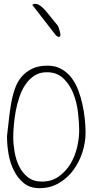

<svg xmlns="http://www.w3.org/2000/svg" viewBox="-20 -977 487 998"><path d="M16.6 -271.5Q21.5 -311.5 25.9 -353Q30.3 -394.5 37.1 -435.1Q43.9 -475.6 56.2 -512.2Q68.4 -548.8 90.3 -575.7Q112.3 -602.5 145.5 -619.1Q178.7 -635.7 227.5 -635.7Q267.6 -635.7 298.3 -618.7Q329.1 -601.6 351.1 -573.2Q373 -544.9 386.7 -508.3Q400.4 -471.7 408.7 -433.6Q417 -395.5 420.9 -357.4Q424.8 -319.3 424.8 -288.1Q424.8 -236.3 408.2 -185.1Q391.6 -133.8 360.8 -92.3Q330.1 -50.8 285.6 -24.9Q241.2 1 184.6 1Q135.7 1 103.5 -25.4Q71.3 -51.8 51.8 -91.3Q32.2 -130.9 24.4 -176.8Q16.6 -222.7 16.6 -260.7ZM48.8 -262.7Q48.8 -228.5 55.7 -188Q62.5 -147.5 79.1 -113.3Q95.7 -79.1 124.5 -56.2Q153.3 -33.2 197.3 -33.2Q249 -33.2 285.6 -59.6Q322.3 -85.9 346.2 -125.5Q370.1 -165 380.9 -211.9Q391.6 -258.8 391.6 -299.8Q391.6 -337.9 385.7 -390.1Q379.9 -442.4 361.8 -489.3Q343.8 -536.1 310.1 -568.8Q276.4 -601.6 223.6 -601.6Q186.5 -601.6 159.2 -584Q131.8 -566.4 112.3 -537.6Q92.8 -508.8 80.6 -472.2Q68.4 -435.5 61.5 -397.9Q54.7 -360.4 51.8 -324.7Q48.8 -289.1 48.8 -262.7ZM147.5 -952.1Q148.4 -953.1 152.8 -954.6Q157.2 -956.1 158.2 -957Q166 -958 174.3 -955.1Q182.6 -952.1 189.9 -946.8Q197.3 -941.4 203.6 -935.5Q210 -929.7 214.8 -923.8Q220.7 -917 229.5 -906.2Q238.3 -895.5 248 -883.3Q257.8 -871.1 266.6 -860.4Q275.4 -849.6 281.2 -842.8Q283.2 -839.8 285.6 -831.5Q288.1 -823.2 289.1 -820.3Q290 -813.5 293.5 -801.8Q296.9 -790 286.1 -784.2L271.5 -792Z"/></svg>

Font: Waiting for the Sunrise
Style: Regular
Weight: 300
Version: Version 1.001 2001